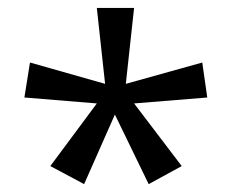

<svg xmlns="http://www.w3.org/2000/svg" viewBox="-20 -780 592 488"><path d="M320.8 -759.8 299.8 -566.9 494.1 -621.1 506.8 -532.2 320.8 -517.1 441.9 -357.9 357.9 -312 272 -488.8 193.8 -312 107.9 -357.9 226.1 -517.1 42 -532.2 56.2 -621.1 247.1 -566.9 226.1 -759.8Z"/></svg>

Font: f0_25643 
Style: Regular
Weight: 400
Foundry: Ascender Corporation
Version: Version 1.10